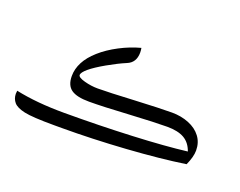

<svg xmlns="http://www.w3.org/2000/svg" viewBox="-99 -873 1213 971"><g transform="rotate(20 507.5 -387.5)"><path d="M286.1 -134.8H245.6Q127.9 -134.8 84.7 -144.3Q41.5 -153.8 25.4 -172.6Q9.3 -191.4 8.8 -217.8L10.3 -234.9Q123.5 -210.9 271 -210.9Q458 -210.9 635.3 -219Q812.5 -227.1 926.3 -241.2Q911.1 -284.7 877.2 -304Q843.3 -323.2 786.1 -323.2Q722.7 -323.2 583.5 -315.4Q443.8 -307.1 370.6 -307.1Q303.7 -307.1 273.9 -328.4Q244.1 -349.6 244.1 -399.4Q244.1 -438 263.2 -474.6Q282.2 -511.2 321.5 -546.1Q360.8 -581.1 415.8 -609.9Q470.7 -638.7 526.4 -653.3Q528.8 -640.6 528.8 -628.9Q528.8 -574.2 483.4 -556.2Q441.4 -538.6 387.7 -508.1Q334 -477.5 306.9 -454.6Q279.8 -431.6 279.8 -418Q279.8 -404.8 316.4 -394.8Q353 -384.8 388.7 -384.8Q445.8 -384.8 584.5 -392.1Q722.7 -398.9 783.7 -398.9Q833.5 -398.9 875.2 -382.1Q917 -365.2 940.4 -334Q963.9 -302.7 963.9 -259.8Q963.9 -226.1 942.4 -178.7Q810.1 -158.7 628.9 -146.7Q447.8 -134.8 286.1 -134.8ZM387.2 -692.4ZM774.4 -105.5ZM774.4 -83Z"/></g></svg>

Font: Noto Naskh Arabic UI
Style: Regular
Weight: 400
Designer: Monotype Design team
Foundry: Monotype Imaging Inc.
Version: Version 1.05